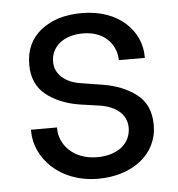

<svg xmlns="http://www.w3.org/2000/svg" viewBox="-45 -583 585 632"><g transform="rotate(-5 248.0 -267.0)"><path d="M255 7C368 7 452 -57 452 -153C452 -198 437 -232 407 -255C377 -278 340 -293 296 -300L221 -312C174 -320 140 -348 140 -389C140 -440 182 -474 246 -474C326 -474 356 -417 356 -378V-376H442V-380C442 -465 370 -541 248 -541C193 -541 149 -528 114 -501C79 -474 61 -436 61 -387C61 -343 76 -310 105 -287C134 -264 171 -249 214 -242L283 -232C332 -224 369 -197 369 -152C369 -97 322 -64 258 -64C177 -64 134 -118 134 -169V-173H48V-168C48 -81 126 7 255 7Z"/></g></svg>

Font: Be Vietnam
Style: Regular
Weight: 400
Designer: Gabriel Lam
Foundry: TypeRant
Version: Version 4.000